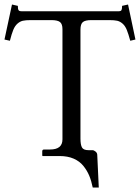

<svg xmlns="http://www.w3.org/2000/svg" viewBox="-34 -688 619 849"><path d="M321.8 -75.2V-557.1C321.8 -573.4 325.3 -584.5 332.3 -590.3C339.3 -596.2 351.9 -599.1 370.1 -599.1H449.2C464.2 -599.1 475.9 -598.1 484.4 -596.2C492.8 -594.2 500.8 -589.9 508.3 -583.3C515.8 -576.6 521.9 -567.5 526.6 -555.9C531.3 -544.4 536.5 -528.3 542 -507.8L564.9 -513.2L532.2 -668L505.9 -662.1C505.9 -653 505 -646.7 503.2 -643.3C501.4 -639.9 497.1 -638.2 490.2 -638.2H62C54.5 -638.2 49.8 -639.9 47.9 -643.3C45.9 -646.7 44.9 -653 44.9 -662.1L19 -668L-14.2 -513.2L9.8 -507.8C15 -528.3 19.9 -544.4 24.7 -555.9C29.4 -567.5 35.5 -576.6 43 -583.3C50.5 -589.9 58.4 -594.2 66.9 -596.2C75.4 -598.1 87.1 -599.1 102.1 -599.1H192.9C211.1 -599.1 223.9 -596.3 231.2 -590.6C238.5 -584.9 242.2 -574.4 242.2 -559.1V-71.8C242.2 -41.8 223.8 -26.9 187 -26.9H161.1C155.6 -26.9 152.8 -24.3 152.8 -19V0L154.8 2H230C253.4 2 273.9 5.8 291.5 13.4C309.1 21.1 323.4 31.7 334.5 45.4C345.5 59.1 354.2 73.6 360.6 88.9C366.9 104.2 372.1 121.6 376 141.1H402.8L396 -3.9C395.7 -9.4 393.1 -14.2 388.2 -18.1C383.3 -22 378.9 -23.9 375 -23.9H357.9C342.6 -23.9 332.8 -28 328.4 -36.1C324 -44.3 321.8 -57.3 321.8 -75.2Z"/></svg>

Font: Linux Biolinum G
Style: Bold
Weight: 700
Designer: Philipp H. Poll
Foundry: Philipp H. Poll
Version: Version 1.1.0